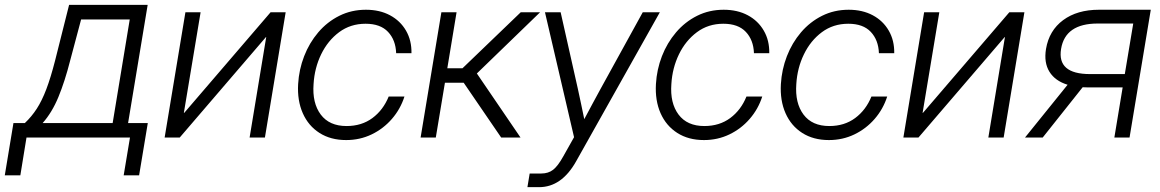

<svg xmlns="http://www.w3.org/2000/svg" viewBox="-90 -566 4774 790"><path d="M-70.3 155.3 -34.7 -59.6H12.2Q40 -85.9 61.3 -118.7Q82.5 -151.4 100.6 -199Q118.7 -246.6 136.7 -316.9L194.3 -545.9H517.6L437 -59.6H518.1L482.4 155.3H418.9L444.8 0H19L-6.3 155.3ZM85.4 -59.6H373.5L443.8 -485.8H243.7L198.7 -316.9Q176.8 -231 150.4 -167Q124 -103 85.4 -59.6Z M1000 0H937L1005.4 -413.6H1004.4L649.4 0H587.4L672.9 -515.6H735.4L666.5 -101.6H668L1023.4 -515.6H1085.4Z M1334.5 10.3Q1270.5 10.3 1224.6 -19Q1178.7 -48.3 1155.8 -100.3Q1132.8 -152.3 1136.7 -220.2Q1140.1 -279.8 1161.4 -334.7Q1182.6 -389.6 1219.5 -432.9Q1256.3 -476.1 1306.2 -501Q1356 -525.9 1415.5 -525.9Q1472.2 -525.9 1514.6 -503.2Q1557.1 -480.5 1580.6 -439.9Q1604 -399.4 1603 -347.2H1540Q1538.1 -401.4 1506.6 -434.8Q1475.1 -468.3 1414.1 -468.3Q1352.1 -468.3 1305.4 -433.6Q1258.8 -398.9 1231.4 -342.5Q1204.1 -286.1 1200.2 -220.2Q1194.3 -142.1 1229.7 -94.7Q1265.1 -47.4 1335.9 -47.4Q1397.9 -47.4 1442.4 -80.3Q1486.8 -113.3 1509.3 -168.9H1574.2Q1557.6 -117.2 1522.5 -76.7Q1487.3 -36.1 1439 -12.9Q1390.6 10.3 1334.5 10.3Z M1640.6 0 1726.1 -515.6H1788.6L1750.5 -285.2H1813L2052.7 -515.6H2132.3L1872.1 -263.7L2051.8 0H1972.2L1817.9 -225.6H1740.7L1703.1 0Z M2080.1 204.1 2089.4 147.9H2137.2Q2166 147.9 2185.8 132.6Q2205.6 117.2 2227.5 77.6L2272 -1.5L2152.3 -515.6H2216.8L2287.6 -200.7Q2294.4 -169.4 2301 -138.2Q2307.6 -106.9 2314 -75.7Q2330.6 -106.9 2347.4 -138.2Q2364.3 -169.4 2381.3 -200.7L2554.7 -515.6H2625L2280.3 98.1Q2220.7 204.1 2127.9 204.1Z M2806.6 10.3Q2742.7 10.3 2696.8 -19Q2650.9 -48.3 2627.9 -100.3Q2605 -152.3 2608.9 -220.2Q2612.3 -279.8 2633.5 -334.7Q2654.8 -389.6 2691.7 -432.9Q2728.5 -476.1 2778.3 -501Q2828.1 -525.9 2887.7 -525.9Q2944.3 -525.9 2986.8 -503.2Q3029.3 -480.5 3052.7 -439.9Q3076.2 -399.4 3075.2 -347.2H3012.2Q3010.3 -401.4 2978.8 -434.8Q2947.3 -468.3 2886.2 -468.3Q2824.2 -468.3 2777.6 -433.6Q2731 -398.9 2703.6 -342.5Q2676.3 -286.1 2672.4 -220.2Q2666.5 -142.1 2701.9 -94.7Q2737.3 -47.4 2808.1 -47.4Q2870.1 -47.4 2914.6 -80.3Q2959 -113.3 2981.4 -168.9H3046.4Q3029.8 -117.2 2994.6 -76.7Q2959.5 -36.1 2911.1 -12.9Q2862.8 10.3 2806.6 10.3Z M3320.8 10.3Q3256.8 10.3 3210.9 -19Q3165 -48.3 3142.1 -100.3Q3119.1 -152.3 3123 -220.2Q3126.5 -279.8 3147.7 -334.7Q3168.9 -389.6 3205.8 -432.9Q3242.7 -476.1 3292.5 -501Q3342.3 -525.9 3401.9 -525.9Q3458.5 -525.9 3501 -503.2Q3543.5 -480.5 3566.9 -439.9Q3590.3 -399.4 3589.4 -347.2H3526.4Q3524.4 -401.4 3492.9 -434.8Q3461.4 -468.3 3400.4 -468.3Q3338.4 -468.3 3291.7 -433.6Q3245.1 -398.9 3217.8 -342.5Q3190.4 -286.1 3186.5 -220.2Q3180.7 -142.1 3216.1 -94.7Q3251.5 -47.4 3322.3 -47.4Q3384.3 -47.4 3428.7 -80.3Q3473.1 -113.3 3495.6 -168.9H3560.5Q3543.9 -117.2 3508.8 -76.7Q3473.6 -36.1 3425.3 -12.9Q3377 10.3 3320.8 10.3Z M4039.6 0H3976.6L4044.9 -413.6H4043.9L3689 0H3627L3712.4 -515.6H3774.9L3706.1 -101.6H3707.5L4063 -515.6H4125Z M4557.6 0H4495.1L4529.3 -206.5H4381.3Q4373 -206.5 4364.7 -207L4200.2 0H4127.4L4302.7 -217.3Q4251.5 -232.9 4228 -270.8Q4204.6 -308.6 4213.9 -364.7Q4226.6 -440.4 4284.4 -483.2Q4342.3 -525.9 4431.6 -525.9H4645ZM4538.1 -261.2 4572.8 -469.2H4426.8Q4293 -469.2 4275.9 -364.7Q4258.8 -261.2 4395 -261.2Z"/></svg>

Font: Inter Display Light
Style: Italic
Weight: 300
Italic angle: -9.39999°
Designer: Rasmus Andersson
Foundry: rsms
Version: Version 4.000;git-a52131595